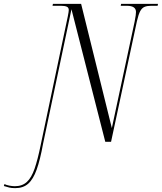

<svg xmlns="http://www.w3.org/2000/svg" viewBox="-197 -734 838 994"><path d="M-118 240Q-137 240 -149 237Q-161 234 -177 229L-174 219Q-164 224 -148.5 227Q-133 230 -120 230Q-82 230 -58 208Q-34 186 -18 139.5Q-2 93 13 20L154 -649Q159 -674 159 -682Q159 -695 148.5 -699.5Q138 -704 119 -704H75L77 -714H223L382 -71L500 -622Q504 -643 505.5 -654Q507 -665 507 -672Q507 -704 460 -704H428L430 -714H621L619 -704H585Q565 -704 551.5 -698.5Q538 -693 529 -676.5Q520 -660 512 -625L378 0H348L173 -686L26 10Q11 93 -7 143.5Q-25 194 -51 217Q-77 240 -118 240Z"/></svg>

Font: Noto Serif Display ExtraCondensed Light
Style: Italic
Weight: 300
Width: 2
Italic angle: -12°
Designer: Monotype Design Team
Foundry: Monotype Imaging Inc.
Version: Version 2.009